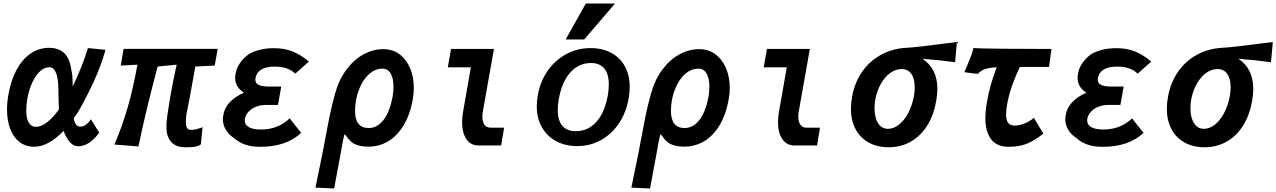

<svg xmlns="http://www.w3.org/2000/svg" viewBox="-20 -829 7272 1094"><path d="M20 -204.5Q20 -247 28 -290Q42 -371.5 74.5 -431.5Q107 -491.5 154.5 -524Q202 -556.5 260 -556.5Q370.5 -556.5 386 -432.5Q395 -397.5 394 -336.5Q420 -388 443.8 -448.8Q467.5 -509.5 481 -555L581 -545Q556 -454 511.8 -358.8Q467.5 -263.5 424 -189.5L400 -155.5Q404.5 -131 413.2 -119.2Q422 -107.5 437.5 -107.5Q455.5 -107.5 471.2 -119.8Q487 -132 498 -149.5L545.5 -73Q488.5 4.5 425.5 4.5Q398.5 4.5 377.8 -19.5Q357 -43.5 342 -83.5Q256 7 174.5 7Q125.5 7 90.8 -20.2Q56 -47.5 38 -95.2Q20 -143 20 -204.5ZM129.5 -199.5Q129.5 -154 144 -130.2Q158.5 -106.5 184 -106.5Q216.5 -106.5 250.2 -133.8Q284 -161 316 -206Q314.5 -223.5 314.5 -238.5L313.5 -279Q313 -317.5 312 -341Q311 -364.5 308 -380.5Q296.5 -446 261.5 -446Q235 -446 210 -424.5Q185 -403 165.5 -362.2Q146 -321.5 135.5 -266Q129.5 -228.5 129.5 -199.5Z M929 -109Q928.5 -111 928.5 -116.5Q928.5 -150 947 -259Q965.5 -368 986.5 -460.5L878 -450Q840.5 -307 814.8 -200Q789 -93 769 5.5L632 -5.5Q678.5 -115 709 -222Q739.5 -329 763 -460.5L668 -455.5L684.5 -550.5H1220.5L1203.5 -455.5L1093 -450Q1057 -246.5 1042 -175.5Q1039 -152.5 1039 -135.5Q1039 -111.5 1045.5 -100.2Q1052 -89 1066 -89Q1083.5 -89 1095.2 -91.8Q1107 -94.5 1124 -100.5L1134 -104L1124.5 -6.5Q1110.5 3.5 1092.8 6.8Q1075 10 1050 10H1032.5Q981.5 10 954 -22.2Q926.5 -54.5 929 -109Z M1311.5 -43.5Q1282 -63.5 1266 -91Q1250 -118.5 1250 -149.5Q1250 -160 1252.5 -173.5Q1265 -253.5 1370 -301Q1346.5 -315.5 1333.2 -336.5Q1320 -357.5 1320 -385Q1320 -397.5 1323 -411.5Q1327.5 -441 1347.5 -469.8Q1367.5 -498.5 1397.5 -520.5Q1457 -554.5 1541 -554.5Q1599 -554.5 1645.5 -536.5Q1668 -527.5 1690.2 -514.2Q1712.5 -501 1740 -478L1662.5 -409.5Q1640.5 -430.5 1611.5 -440Q1582.5 -449.5 1545 -449.5Q1447.5 -449.5 1435.5 -383Q1435 -380.5 1435 -375.5Q1435 -355 1453.5 -345.5Q1472 -336 1510.5 -336H1582.5L1564 -231H1494.5Q1464.5 -231 1439 -221Q1413.5 -211 1396.5 -192.8Q1379.5 -174.5 1375 -151Q1374.5 -148 1374.5 -143Q1374.5 -117.5 1398.5 -104.2Q1422.5 -91 1467.5 -91Q1564 -91 1630.5 -154.5L1696 -72Q1611 7.5 1463.5 7.5Q1413 7.5 1377.5 -4.8Q1342 -17 1311.5 -43.5Z M1777.5 240 1817.5 44.5 1829.5 -18.5Q1843 -93.5 1856.5 -160Q1870 -226.5 1889 -295Q1910.5 -373.5 1953 -431Q1995.5 -488.5 2050.5 -518.8Q2105.5 -549 2164 -549Q2217.5 -549 2257 -519.2Q2296.5 -489.5 2317.2 -439.2Q2338 -389 2338 -328.5Q2338 -295 2332.5 -266Q2317 -176.5 2280 -115.2Q2243 -54 2191.5 -23.8Q2140 6.5 2080.5 6.5Q2041.5 6.5 2017.2 -1.8Q1993 -10 1980 -22Q1967 -34 1953 -53.5L1944 -65Q1939 -52 1933.8 -25.5Q1928.5 1 1917 67Q1895 190 1884 245ZM2217 -278.5Q2222 -307 2222 -335Q2222 -382.5 2206 -410.2Q2190 -438 2158.5 -438Q2123 -438 2092.2 -414.5Q2061.5 -391 2039.8 -350Q2018 -309 2008.5 -258Q2003 -227 2003 -197.5Q2003 -99.5 2080.5 -99.5Q2130 -99.5 2165.5 -145.8Q2201 -192 2217 -278.5Z M2613 -133Q2613 -161 2618 -189L2663 -445.5H2531.5L2550 -550H2794.5L2731.5 -195Q2728.5 -178.5 2728.5 -164Q2728.5 -135 2740.5 -118.2Q2752.5 -101.5 2775 -101.5H2852Q2850.5 -86.5 2843.5 -49L2835.5 0H2705.5Q2661.5 -0.5 2637.2 -36.8Q2613 -73 2613 -133Z M3038.5 -223.5Q3038.5 -253.5 3044.5 -286.5Q3058 -365 3100.8 -426Q3143.5 -487 3207.2 -521Q3271 -555 3345 -555Q3412 -555 3462.5 -528Q3513 -501 3540.5 -451Q3568 -401 3568 -333.5Q3568 -302.5 3562 -268Q3548.5 -189.5 3507.8 -127.8Q3467 -66 3405 -31.2Q3343 3.5 3268.5 3.5Q3202 3.5 3149.8 -24.2Q3097.5 -52 3068 -103.2Q3038.5 -154.5 3038.5 -223.5ZM3443 -284.5Q3449 -319 3449 -347.5Q3449 -408 3423 -439Q3397 -470 3347 -470Q3278.5 -470 3230.2 -416.8Q3182 -363.5 3164 -265Q3158 -230.5 3158 -202.5Q3158 -142.5 3184.2 -112Q3210.5 -81.5 3261 -81.5Q3329.5 -81.5 3377.2 -133.8Q3425 -186 3443 -284.5ZM3203 -604 3318 -809H3484.5L3308.5 -604Z M3577.5 240 3617.5 44.5 3629.5 -18.5Q3643 -93.5 3656.5 -160Q3670 -226.5 3689 -295Q3710.5 -373.5 3753 -431Q3795.5 -488.5 3850.5 -518.8Q3905.5 -549 3964 -549Q4017.5 -549 4057 -519.2Q4096.5 -489.5 4117.2 -439.2Q4138 -389 4138 -328.5Q4138 -295 4132.5 -266Q4117 -176.5 4080 -115.2Q4043 -54 3991.5 -23.8Q3940 6.5 3880.5 6.5Q3841.5 6.5 3817.2 -1.8Q3793 -10 3780 -22Q3767 -34 3753 -53.5L3744 -65Q3739 -52 3733.8 -25.5Q3728.5 1 3717 67Q3695 190 3684 245ZM4017 -278.5Q4022 -307 4022 -335Q4022 -382.5 4006 -410.2Q3990 -438 3958.5 -438Q3923 -438 3892.2 -414.5Q3861.5 -391 3839.8 -350Q3818 -309 3808.5 -258Q3803 -227 3803 -197.5Q3803 -99.5 3880.5 -99.5Q3930 -99.5 3965.5 -145.8Q4001 -192 4017 -278.5Z M4413 -133Q4413 -161 4418 -189L4463 -445.5H4331.5L4350 -550H4594.5L4531.5 -195Q4528.5 -178.5 4528.5 -164Q4528.5 -135 4540.5 -118.2Q4552.5 -101.5 4575 -101.5H4652Q4650.5 -86.5 4643.5 -49L4635.5 0H4505.5Q4461.5 -0.5 4437.2 -36.8Q4413 -73 4413 -133Z M4828.5 -209.5Q4828.5 -242.5 4835 -276.5Q4848.5 -355 4890.2 -417Q4932 -479 4998 -515.8Q5064 -552.5 5147 -557Q5196.5 -559 5367 -581.5L5432.5 -589.5L5422 -474.5Q5327.5 -487.5 5236.5 -494Q5321 -437 5321 -323.5Q5321 -290 5314.5 -254Q5301 -175 5264.2 -115.2Q5227.5 -55.5 5170.8 -22.8Q5114 10 5043.5 10Q4978 10 4929.5 -17Q4881 -44 4854.8 -93.5Q4828.5 -143 4828.5 -209.5ZM5187.5 -281.5Q5192 -309.5 5192 -332Q5192 -381 5172.5 -408.2Q5153 -435.5 5118 -435.5Q5083 -435.5 5052 -413Q5021 -390.5 4998.8 -350.8Q4976.5 -311 4967 -260Q4963 -237.5 4963 -211.5Q4963 -159 4983.5 -127Q5004 -95 5039 -95Q5071.5 -95 5101.8 -118.5Q5132 -142 5154.5 -184.2Q5177 -226.5 5187.5 -281.5Z M5487 -446Q5502.5 -482.5 5512.2 -508Q5522 -533.5 5526.5 -555.5Q5553.5 -552.5 5707.5 -551.2Q5861.5 -550 5971 -550L5957.5 -447.5H5791Q5765 -392.5 5748 -345.2Q5731 -298 5719.5 -240.5Q5712.5 -202.5 5712.5 -177.5Q5712.5 -145.5 5724 -129.5Q5735.5 -113.5 5760.5 -113.5Q5787 -113.5 5817.5 -125.5Q5848 -137.5 5871 -157.5L5925 -68Q5884 -34 5838 -13.2Q5792 7.5 5729 7.5Q5658.5 7.5 5626.5 -36.5Q5594.5 -80.5 5594.5 -155.5Q5594.5 -198 5604 -249.5Q5619 -342 5659.5 -446Q5616 -443.5 5591.8 -435Q5567.5 -426.5 5551.5 -408L5475 -417.5Z M6111.5 -43.5Q6082 -63.5 6066 -91Q6050 -118.5 6050 -149.5Q6050 -160 6052.5 -173.5Q6065 -253.5 6170 -301Q6146.5 -315.5 6133.2 -336.5Q6120 -357.5 6120 -385Q6120 -397.5 6123 -411.5Q6127.5 -441 6147.5 -469.8Q6167.5 -498.5 6197.5 -520.5Q6257 -554.5 6341 -554.5Q6399 -554.5 6445.5 -536.5Q6468 -527.5 6490.2 -514.2Q6512.5 -501 6540 -478L6462.5 -409.5Q6440.5 -430.5 6411.5 -440Q6382.5 -449.5 6345 -449.5Q6247.5 -449.5 6235.5 -383Q6235 -380.5 6235 -375.5Q6235 -355 6253.5 -345.5Q6272 -336 6310.5 -336H6382.5L6364 -231H6294.5Q6264.5 -231 6239 -221Q6213.5 -211 6196.5 -192.8Q6179.5 -174.5 6175 -151Q6174.5 -148 6174.5 -143Q6174.5 -117.5 6198.5 -104.2Q6222.5 -91 6267.5 -91Q6364 -91 6430.5 -154.5L6496 -72Q6411 7.5 6263.5 7.5Q6213 7.5 6177.5 -4.8Q6142 -17 6111.5 -43.5Z M6628.5 -209.5Q6628.5 -242.5 6635 -276.5Q6648.5 -355 6690.2 -417Q6732 -479 6798 -515.8Q6864 -552.5 6947 -557Q6996.5 -559 7167 -581.5L7232.5 -589.5L7222 -474.5Q7127.5 -487.5 7036.5 -494Q7121 -437 7121 -323.5Q7121 -290 7114.5 -254Q7101 -175 7064.2 -115.2Q7027.5 -55.5 6970.8 -22.8Q6914 10 6843.5 10Q6778 10 6729.5 -17Q6681 -44 6654.8 -93.5Q6628.5 -143 6628.5 -209.5ZM6987.5 -281.5Q6992 -309.5 6992 -332Q6992 -381 6972.5 -408.2Q6953 -435.5 6918 -435.5Q6883 -435.5 6852 -413Q6821 -390.5 6798.8 -350.8Q6776.5 -311 6767 -260Q6763 -237.5 6763 -211.5Q6763 -159 6783.5 -127Q6804 -95 6839 -95Q6871.5 -95 6901.8 -118.5Q6932 -142 6954.5 -184.2Q6977 -226.5 6987.5 -281.5Z"/></svg>

Font: JuliaMono ExtraBold
Style: Italic
Weight: 800
Italic angle: -9°
Monospace: yes
Designer: cormullion
Foundry: corm
Version: Version 0.057; ttfautohint (v1.8.4)